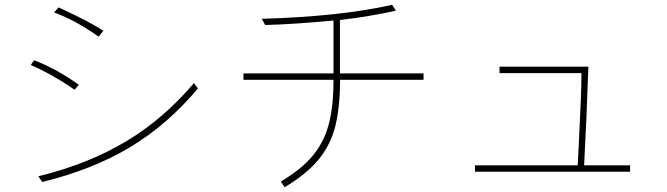

<svg xmlns="http://www.w3.org/2000/svg" viewBox="-20 -711 2800 806"><path d="M394 -557Q346 -591 302.5 -615Q259 -639 207 -659L226 -680Q286 -652 329.5 -630Q373 -608 414 -582ZM293 -334Q254 -362 203 -391Q152 -420 109 -438L123 -458Q216 -423 311 -355ZM811 -340Q683 -187 525 -92.5Q367 2 157 53L141 29Q349 -22 507.5 -116.5Q666 -211 794 -362Z M1408 -376Q1407 -259 1387.5 -181Q1368 -103 1318 -42Q1268 19 1175 75L1159 51Q1245 0 1292.5 -57Q1340 -114 1360 -189Q1380 -264 1380 -376H1002V-403H1380V-625Q1213 -609 1093 -606L1079 -632Q1414 -642 1626 -691L1642 -666Q1528 -641 1407 -627V-403H1758V-376Z M2625 10H1974V-17H2405L2410 -112Q2421 -325 2421 -404H2077V-431H2450Q2442 -197 2432 -17H2625Z"/></svg>

Font: LINE Seed Sans KR Thin
Style: Regular
Weight: 250
Designer: LINE BX Design & Sandoll Inc & Dalton Maag Ltd
Foundry: Sandoll Inc.
Version: Version 1.000